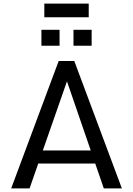

<svg xmlns="http://www.w3.org/2000/svg" viewBox="-20 -1044 737 1064"><path d="M42 0 305.2 -706.1H391.6L655.3 0H555.2L507.8 -137.7H191.9L144 0ZM217.3 -210H482.9L351.1 -593.3ZM209.5 -878.9H310.1V-790.5H209.5ZM387.2 -878.9H487.8V-790.5H387.2ZM225.6 -1023.9H471.7V-948.2H225.6Z"/></svg>

Font: Monda
Style: Regular
Weight: 400
Designer: Vernon Adams
Foundry: Vernon Adams
Version: Version 2.100; ttfautohint (v1.8.3)